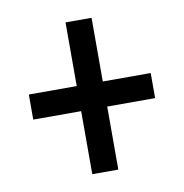

<svg xmlns="http://www.w3.org/2000/svg" viewBox="-61 -648 563 588"><g transform="rotate(-10 220.5 -354.0)"><path d="M180 -314V-118H261V-314H410V-392H261V-590H180V-392H31V-314Z"/></g></svg>

Font: Noto Sans Sinhala UI ExtraCondensed Medium
Style: Regular
Weight: 500
Width: 2
Designer: Jelle Bosma - Monotype Design Team
Foundry: Monotype Imaging Inc.
Version: Version 2.006